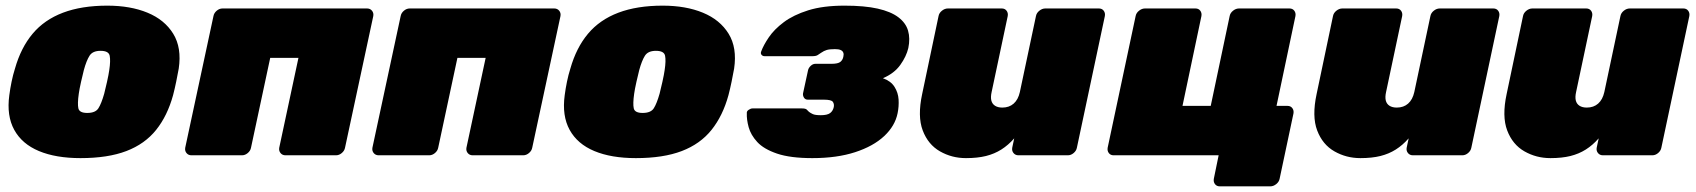

<svg xmlns="http://www.w3.org/2000/svg" viewBox="-20 -550 6006 680"><path d="M265 10Q178 10 118 -15Q58 -40 30.5 -90Q3 -140 13 -213Q16 -236 21 -260.5Q26 -285 33 -307Q54 -381 95.5 -430.5Q137 -480 203 -505Q269 -530 360 -530Q442 -530 502.5 -505Q563 -480 593.5 -430.5Q624 -381 613 -307Q609 -285 604 -260.5Q599 -236 593 -213Q573 -140 533 -90Q493 -40 427.5 -15Q362 10 265 10ZM289 -150Q318 -150 328.5 -166.5Q339 -183 349 -218Q353 -233 359 -260Q365 -287 367 -302Q372 -335 368.5 -352.5Q365 -370 336 -370Q308 -370 297 -352.5Q286 -335 277 -302Q273 -287 267 -260Q261 -233 259 -218Q254 -183 257.5 -166.5Q261 -150 289 -150Z M658 0Q647 0 640.5 -8Q634 -16 636 -27L736 -493Q738 -504 747.5 -512Q757 -520 768 -520H1280Q1291 -520 1297.5 -512Q1304 -504 1302 -493L1202 -27Q1200 -16 1190.5 -8Q1181 0 1170 0H991Q980 0 973.5 -8Q967 -16 969 -27L1037 -345H937L869 -27Q867 -16 857.5 -8Q848 0 837 0Z M1321 0Q1310 0 1303.5 -8Q1297 -16 1299 -27L1399 -493Q1401 -504 1410.5 -512Q1420 -520 1431 -520H1943Q1954 -520 1960.5 -512Q1967 -504 1965 -493L1865 -27Q1863 -16 1853.5 -8Q1844 0 1833 0H1654Q1643 0 1636.5 -8Q1630 -16 1632 -27L1700 -345H1600L1532 -27Q1530 -16 1520.5 -8Q1511 0 1500 0Z M2232 10Q2145 10 2085 -15Q2025 -40 1997.5 -90Q1970 -140 1980 -213Q1983 -236 1988 -260.5Q1993 -285 2000 -307Q2021 -381 2062.5 -430.5Q2104 -480 2170 -505Q2236 -530 2327 -530Q2409 -530 2469.5 -505Q2530 -480 2560.5 -430.5Q2591 -381 2580 -307Q2576 -285 2571 -260.5Q2566 -236 2560 -213Q2540 -140 2500 -90Q2460 -40 2394.5 -15Q2329 10 2232 10ZM2256 -150Q2285 -150 2295.5 -166.5Q2306 -183 2316 -218Q2320 -233 2326 -260Q2332 -287 2334 -302Q2339 -335 2335.5 -352.5Q2332 -370 2303 -370Q2275 -370 2264 -352.5Q2253 -335 2244 -302Q2240 -287 2234 -260Q2228 -233 2226 -218Q2221 -183 2224.5 -166.5Q2228 -150 2256 -150Z M2857 10Q2779 10 2732 -6Q2685 -22 2662 -47Q2639 -72 2631.5 -99.5Q2624 -127 2625 -149Q2624 -156 2631.5 -161Q2639 -166 2645 -166H2820Q2833 -166 2837 -162Q2841 -158 2845 -154Q2850 -150 2858.5 -146Q2867 -142 2887 -142Q2910 -142 2920 -149.5Q2930 -157 2933 -171Q2935 -182 2929.5 -189.5Q2924 -197 2898 -197H2841Q2832 -197 2827.5 -204Q2823 -211 2824 -219L2842 -302Q2844 -310 2851.5 -317Q2859 -324 2868 -324H2925Q2948 -324 2956.5 -331Q2965 -338 2967 -350Q2969 -358 2966.5 -364Q2964 -370 2957 -373Q2950 -376 2937 -376Q2918 -376 2908 -373Q2898 -370 2888 -363Q2882 -359 2876 -355Q2870 -351 2857 -351H2688Q2681 -351 2677 -356Q2673 -361 2676 -368Q2684 -390 2703 -418Q2722 -446 2756 -471.5Q2790 -497 2842.5 -513.5Q2895 -530 2971 -530Q3042 -530 3088.5 -519.5Q3135 -509 3161.5 -489Q3188 -469 3196 -441.5Q3204 -414 3197 -380Q3190 -350 3168.5 -320Q3147 -290 3107 -273Q3135 -263 3148 -242.5Q3161 -222 3162.5 -197.5Q3164 -173 3159 -149Q3150 -104 3111.5 -68Q3073 -32 3008.5 -11Q2944 10 2857 10Z M3401 10Q3351 10 3309 -14Q3267 -38 3248 -88Q3229 -138 3246 -217L3304 -493Q3306 -504 3316 -512Q3326 -520 3337 -520H3528Q3539 -520 3545 -512Q3551 -504 3549 -493L3492 -224Q3488 -206 3491 -194Q3494 -182 3504 -175.5Q3514 -169 3530 -169Q3554 -169 3570 -183Q3586 -197 3592 -224L3649 -493Q3651 -504 3661 -512Q3671 -520 3682 -520H3872Q3883 -520 3889 -512Q3895 -504 3893 -493L3794 -27Q3792 -16 3782.5 -8Q3773 0 3762 0H3587Q3576 0 3569.5 -8Q3563 -16 3565 -27L3572 -60Q3551 -36 3526.5 -20.5Q3502 -5 3472 2.5Q3442 10 3401 10Z M4300 110Q4289 110 4283 102Q4277 94 4279 83L4296 0H3924Q3913 0 3907 -8Q3901 -16 3903 -27L4002 -493Q4004 -504 4014 -512Q4024 -520 4035 -520H4214Q4225 -520 4231 -512Q4237 -504 4235 -493L4168 -175H4268L4335 -493Q4337 -504 4347 -512Q4357 -520 4368 -520H4547Q4558 -520 4564 -512Q4570 -504 4568 -493L4501 -175H4540Q4551 -175 4557 -167Q4563 -159 4561 -148L4512 83Q4510 94 4500 102Q4490 110 4479 110Z M4798 10Q4748 10 4706 -14Q4664 -38 4645 -88Q4626 -138 4643 -217L4701 -493Q4703 -504 4713 -512Q4723 -520 4734 -520H4925Q4936 -520 4942 -512Q4948 -504 4946 -493L4889 -224Q4885 -206 4888 -194Q4891 -182 4901 -175.5Q4911 -169 4927 -169Q4951 -169 4967 -183Q4983 -197 4989 -224L5046 -493Q5048 -504 5058 -512Q5068 -520 5079 -520H5269Q5280 -520 5286 -512Q5292 -504 5290 -493L5191 -27Q5189 -16 5179.5 -8Q5170 0 5159 0H4984Q4973 0 4966.5 -8Q4960 -16 4962 -27L4969 -60Q4948 -36 4923.5 -20.5Q4899 -5 4869 2.5Q4839 10 4798 10Z M5471 10Q5421 10 5379 -14Q5337 -38 5318 -88Q5299 -138 5316 -217L5374 -493Q5376 -504 5386 -512Q5396 -520 5407 -520H5598Q5609 -520 5615 -512Q5621 -504 5619 -493L5562 -224Q5558 -206 5561 -194Q5564 -182 5574 -175.5Q5584 -169 5600 -169Q5624 -169 5640 -183Q5656 -197 5662 -224L5719 -493Q5721 -504 5731 -512Q5741 -520 5752 -520H5942Q5953 -520 5959 -512Q5965 -504 5963 -493L5864 -27Q5862 -16 5852.5 -8Q5843 0 5832 0H5657Q5646 0 5639.5 -8Q5633 -16 5635 -27L5642 -60Q5621 -36 5596.5 -20.5Q5572 -5 5542 2.5Q5512 10 5471 10Z"/></svg>

Font: Rubik Black
Style: Italic
Weight: 900
Italic angle: -12°
Designer: Hubert and Fischer
Foundry: Hubert and Fischer
Version: Version 2.300;gftools[0.9.30]